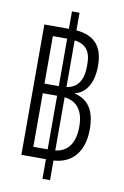

<svg xmlns="http://www.w3.org/2000/svg" viewBox="-91 -813 599 924"><g transform="rotate(10 208.5 -351.0)"><path d="M64 -38H184V58H221V-38C313 -43 367 -108 367 -216C367 -309 332 -357 267 -373V-375C322 -388 353 -444 353 -523C353 -620 309 -666 221 -674V-760H184V-675H64ZM114 -395V-627H184V-395ZM301 -518C302 -446 276 -405 221 -397V-625C279 -617 302 -583 301 -518ZM114 -86V-348H184V-86ZM315 -220C315 -141 283 -94 221 -87V-347C281 -340 315 -299 315 -220Z"/></g></svg>

Font: Noto Sans Thai Looped UI Condensed Light
Style: Regular
Weight: 300
Width: 3
Designer: Cadson Demak Team
Foundry: Cadson Demak Co., Ltd.
Version: Version 1.000